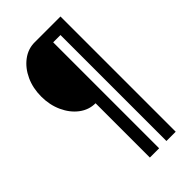

<svg xmlns="http://www.w3.org/2000/svg" viewBox="-263 -808 1025 1025"><g transform="rotate(-45 250.0 -295.0)"><path d="M221 -270Q171 -270 130 -301Q89 -332 65 -384.5Q41 -437 41 -500Q41 -564 65 -616Q89 -668 130 -699Q171 -730 221 -730H416V140H346V-660H291V140H221Z"/></g></svg>

Font: M PLUS 1 Code
Style: Regular
Weight: 400
Designer: Coji Morishita
Foundry: UNDERFOREST DESIGN
Version: Version 1.005